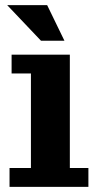

<svg xmlns="http://www.w3.org/2000/svg" viewBox="-20 -725 380 745"><path d="M17 0V-73H100V-440H25V-513H251V-73H323V0ZM139 -567 8 -705H163L230 -567Z"/></svg>

Font: Montagu Slab 144pt SemiBold
Style: Regular
Weight: 600
Version: Version 1.000